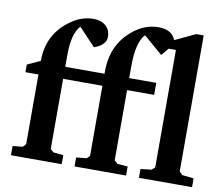

<svg xmlns="http://www.w3.org/2000/svg" viewBox="-81 -844 1097 943"><g transform="rotate(10 468.0 -372.5)"><path d="M30 -414V-452L95 -482Q95 -613 197 -688Q252 -730 315 -730Q353 -730 376 -709.5Q399 -689 399 -655Q399 -614 340 -593L257 -681Q218 -640 218 -532V-474H414V-486Q414 -618 507 -695Q566 -745 637 -745Q703 -745 722 -696L824 -744H861V-66L876 -50L934 -44V0H669V-44L723 -50L739 -64V-650H703L672 -613L577 -695Q537 -652 537 -534V-474H672V-414H537V-64L553 -49L605 -45V0H348V-45L400 -50L414 -64V-414H218V-64L234 -50L284 -45V0H31V-46L81 -51L95 -67V-414Z"/></g></svg>

Font: Khartiya
Style: Bold
Weight: 700
Version: Version 1.0.2